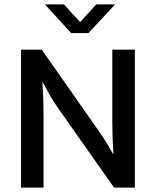

<svg xmlns="http://www.w3.org/2000/svg" viewBox="-20 -857 712 877"><path d="M384 -706H305L185 -837H272L346 -756L420 -837H506ZM76 -630H171L435 -253Q453 -227 469 -201Q485 -175 496 -154H498Q493 -228 493 -301.5Q493 -375 493 -450V-630H596V0H501L244 -365Q225 -392 207 -423.5Q189 -455 176 -480H174Q179 -402 179 -325.5Q179 -249 179 -172V0H76Z"/></svg>

Font: Mukta Malar Medium
Style: Regular
Weight: 500
Designer: Aadarsh Rajan, Girish Dalvi, Yashodeep Gholap
Foundry: Ek Type
Version: Version 2.538;PS 1.000;hotconv 16.6.51;makeotf.lib2.5.65220;